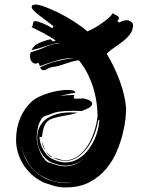

<svg xmlns="http://www.w3.org/2000/svg" viewBox="-20 -814 640 837"><path d="M533 -726Q541 -726 550.5 -720Q560 -714 560 -704Q560 -683 547 -665.5Q534 -648 515.5 -633.5Q497 -619 477.5 -606Q458 -593 445 -580Q478 -526 502 -461.5Q526 -397 530 -338Q530 -330 527.5 -301.5Q525 -273 516 -235Q507 -197 489.5 -155Q472 -113 443 -78Q414 -43 370.5 -20Q327 3 267 3Q238 3 216 -3.5Q194 -10 171 -18L162 -23Q136 -36 115 -56Q94 -76 79.5 -100Q65 -124 57.5 -151Q50 -178 50 -205Q50 -256 68.5 -300Q87 -344 120 -373L133 -383Q152 -394 172 -401.5Q192 -409 211 -413.5Q230 -418 246 -420Q262 -422 273 -422Q295 -422 302 -418Q309 -414 309 -410Q307 -410 285 -405.5Q263 -401 239 -396Q256 -398 273.5 -399Q291 -400 305 -400Q301 -394 301 -391Q301 -387 305 -384H320Q326 -384 333 -384.5Q340 -385 345 -385Q365 -380 373 -374.5Q381 -369 382 -363Q382 -352 367.5 -344Q353 -336 336 -330Q326 -330 316.5 -330.5Q307 -331 298 -331Q281 -331 265.5 -330Q250 -329 235 -327Q218 -324 201.5 -317Q185 -310 181 -310L169 -305Q153 -289 146.5 -262.5Q140 -236 140 -210Q140 -199 144.5 -181Q149 -163 157.5 -146Q166 -129 177 -116.5Q188 -104 201 -104L204 -102Q220 -97 234 -93Q248 -89 263 -89Q288 -89 309 -98.5Q330 -108 349 -125Q310 -92 266 -92Q251 -92 237.5 -95.5Q224 -99 209 -104L202 -107Q176 -120 159 -149.5Q142 -179 142 -212Q142 -240 153 -261.5Q164 -283 183.5 -296.5Q203 -310 229.5 -317Q256 -324 286 -324Q294 -324 302 -323.5Q310 -323 318 -323Q304 -318 287 -314.5Q270 -311 253 -308Q236 -305 221 -301Q206 -297 196 -292L191 -288Q184 -284 179 -275.5Q174 -267 170.5 -256.5Q167 -246 165.5 -235Q164 -224 163 -217H152Q154 -185 170 -158.5Q186 -132 208 -121L213 -119Q239 -106 267 -106Q295 -106 321 -121.5Q347 -137 366.5 -163Q386 -189 398.5 -222Q411 -255 413 -290H408Q403 -257 390.5 -225Q378 -193 359.5 -168.5Q341 -144 317.5 -128.5Q294 -113 266 -113Q234 -113 210 -128L217 -125Q223 -125 237.5 -120Q252 -115 263 -115Q293 -115 317.5 -132Q342 -149 360 -176Q378 -203 389.5 -237Q401 -271 405 -305V-309Q405 -342 399.5 -375.5Q394 -409 383.5 -440.5Q373 -472 358 -500Q343 -528 324 -551Q309 -550 294 -545.5Q279 -541 264.5 -536Q250 -531 236 -527Q222 -523 210 -522Q199 -521 188.5 -514.5Q178 -508 170 -508Q159 -508 155 -521Q191 -538 226.5 -547Q262 -556 303 -561Q263 -561 225 -549.5Q187 -538 154 -526Q152 -530 150.5 -534Q149 -538 147 -541L143 -539Q141 -538 139.5 -537.5Q138 -537 136 -536Q122 -538 116.5 -547.5Q111 -557 111 -568Q111 -572 111.5 -576.5Q112 -581 114 -586Q149 -596 177.5 -609Q206 -622 238 -625L236 -627Q209 -623 178.5 -612.5Q148 -602 117 -595Q127 -617 152 -627.5Q177 -638 200 -643L211 -633L223 -637Q212 -645 197 -654Q182 -663 167 -671Q152 -679 138.5 -685.5Q125 -692 117 -696Q121 -697 122 -701.5Q123 -706 123.5 -710.5Q124 -715 126 -718.5Q128 -722 134 -722Q142 -722 164 -713.5Q186 -705 208 -691L213 -700Q198 -712 181.5 -724Q165 -736 151 -747Q137 -758 127.5 -767.5Q118 -777 118 -784Q118 -794 136 -794Q150 -794 178 -783.5Q206 -773 239 -756.5Q272 -740 304.5 -719Q337 -698 361 -677Q368 -680 383 -687.5Q398 -695 415 -706.5Q432 -718 448 -731Q464 -744 472 -757Q477 -751 487.5 -747Q498 -743 498 -735Q498 -729 491 -722L500 -716Q518 -726 533 -726ZM173 -41Q128 -62 101 -107Q75 -151 71 -197Q73 -169 84 -139Q95 -108 118 -81.5Q141 -55 176.5 -37Q212 -19 263 -16H278Q286 -16 294 -17H275Q252 -17 227.5 -21.5Q203 -26 184 -36ZM209 -129Q201 -129 193 -137Q185 -145 179 -157Q192 -138 209 -129ZM179 -158Q163 -175 163 -200Q164 -191 168 -181Q172 -169 179 -158Z"/></svg>

Font: Finger Paint
Style: Regular
Weight: 400
Designer: Ralph du Carrois
Foundry: Ralph du Carrois
Version: Version 1.001